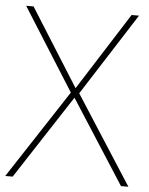

<svg xmlns="http://www.w3.org/2000/svg" viewBox="-55 -757 619 800"><g transform="rotate(5 254.5 -357.0)"><path d="M512 0H481L256 -350L28 0H-3L239 -370L22 -714H53L257 -390L463 -714H494L274 -370Z"/></g></svg>

Font: Noto Sans Hebrew Thin
Style: Regular
Weight: 250
Designer: Monotype Design Team
Foundry: Monotype Imaging Inc.
Version: Version 2.003